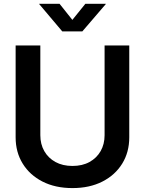

<svg xmlns="http://www.w3.org/2000/svg" viewBox="-20 -963 751 995"><path d="M355.5 11.7Q266.6 11.7 200.4 -22Q134.3 -55.7 97.7 -115Q61 -174.3 61 -251.5V-727.5H189V-262.2Q189 -215.8 209.5 -179.9Q230 -144 267.3 -123.5Q304.7 -103 355.5 -103Q406.7 -103 443.8 -123.5Q481 -144 501.5 -179.9Q522 -215.8 522 -262.2V-727.5H649.9V-251.5Q649.9 -174.3 613.3 -115Q576.7 -55.7 510.5 -22Q444.3 11.7 355.5 11.7ZM288.6 -943.4 355 -859.9 422.4 -943.4H528.3V-941.9L406.7 -800.3H302.7L183.1 -941.9V-943.4Z"/></svg>

Font: Inter 28pt SemiBold
Style: Regular
Weight: 600
Designer: Rasmus Andersson
Foundry: rsms
Version: Version 4.001;git-66647c0bb